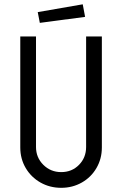

<svg xmlns="http://www.w3.org/2000/svg" viewBox="-20 -878 576 905"><path d="M75.6 -182.9V-706H149.7V-185.1Q149.7 -135.5 184.2 -101.2Q218.7 -66.8 268.6 -66.8Q318.7 -66.8 352.3 -100.9Q385.9 -135.1 385.9 -185.1V-706H460.1V-182.9Q460.1 -129.8 434.9 -86.3Q409.7 -42.7 365.8 -17.7Q321.9 7.3 268.6 7.3Q214.7 7.3 170.7 -17.7Q126.7 -42.7 101.1 -86.1Q75.6 -129.5 75.6 -182.9ZM157.9 -820.9 370 -857.7 381.1 -798.5 167.7 -770.2Z"/></svg>

Font: Lineal Thin
Style: Regular
Weight: 200
Designer: Created by Frank Adebiaye with contributions from Anton Moglia & Ariel Martín Pérez
Created by Frank ADEBIAYE with FontF
Foundry: Velvetyne Type Foundry
Version: Version 2.000;Glyphs 3.2 (3227)